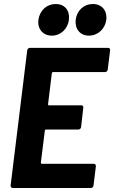

<svg xmlns="http://www.w3.org/2000/svg" viewBox="-20 -939 570 959"><path d="M239 -761C283 -761 319 -795 324 -840C330 -887 303 -919 258 -919C214 -919 178 -887 172 -840C166 -795 194 -761 239 -761ZM424 -761C469 -761 505 -795 511 -840C516 -887 488 -919 444 -919C399 -919 364 -887 358 -840C353 -795 380 -761 424 -761ZM518 -591 530 -688C531 -695 526 -700 520 -700H130C123 -700 117 -695 116 -688L33 -12C33 -5 37 0 44 0H434C440 0 446 -5 447 -12L459 -109C459 -116 455 -121 448 -121H188C186 -121 184 -123 184 -126L204 -287C204 -290 207 -292 209 -292H371C378 -292 384 -297 385 -304L396 -401C397 -408 393 -413 386 -413H224C221 -413 220 -415 220 -418L239 -574C240 -577 242 -579 245 -579H505C511 -579 517 -584 518 -591Z"/></svg>

Font: Barlow Semi Condensed
Style: Bold Italic
Weight: 700
Width: 4
Italic angle: -7°
Designer: Jeremy Tribby
Foundry: Tribby Type
Version: Version 1.422;hotconv 1.0.109;makeotfexe 2.5.65596